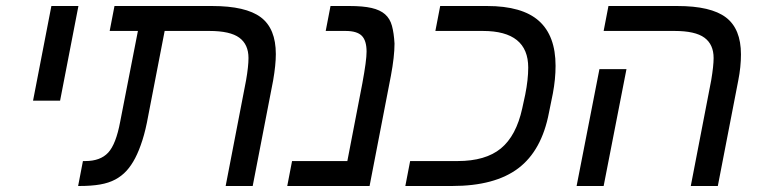

<svg xmlns="http://www.w3.org/2000/svg" viewBox="-20 -619 2539 639"><path d="M151 -599H241L180 -284H90Z M731 0 799 -352Q807 -398 807 -426Q807 -471 776.5 -493.5Q746 -516 677 -516H528L473 -232Q465 -187 454 -152.5Q443 -118 430 -93Q417 -68 401 -50.5Q385 -33 363.5 -21.5Q342 -10 313 -5Q284 0 245 0H240L256 -83H264Q314 -83 340 -111Q366 -139 380 -214L439 -516H345L361 -599H686Q798 -599 848 -561.5Q898 -524 898 -439Q898 -403 889 -351L821 0Z M1210 0H936L952 -83H1136L1186 -342Q1193 -380 1196.5 -406Q1200 -432 1200 -447Q1200 -484 1184 -500Q1168 -516 1130 -516H1064L1080 -599H1143Q1188 -599 1216.5 -592.5Q1245 -586 1261.5 -571.5Q1278 -557 1284.5 -533Q1291 -509 1293 -474Q1293 -431 1281 -367Z M1329 0 1345 -83H1503Q1596 -83 1647 -125Q1698 -167 1718 -258L1728 -304Q1738 -354 1738 -394Q1738 -516 1587 -516H1429L1445 -599H1601Q1718 -599 1773.5 -549.5Q1829 -500 1829 -400Q1829 -356 1820 -308L1807 -244Q1783 -118 1705 -59Q1627 0 1485 0Z M1989 0H1899L1975 -389H2065ZM2279 0 2347 -352Q2351 -376 2353 -394.5Q2355 -413 2355 -426Q2355 -471 2324.5 -493.5Q2294 -516 2225 -516H1989L2005 -599H2234Q2346 -599 2396 -561Q2446 -523 2446 -438Q2446 -396 2437 -351L2369 0Z"/></svg>

Font: Libra Sans Modern
Style: Italic
Weight: 400
Italic angle: -12°
Foundry: Stefan Peev, Context Ltd
Version: Version 1.000